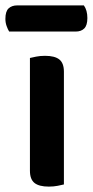

<svg xmlns="http://www.w3.org/2000/svg" viewBox="-43 -684 344 712"><path d="M138 8Q102 8 85 -5.5Q68 -19 68 -51V-469Q76 -471 91 -474Q106 -477 124 -477Q160 -477 177 -463.5Q194 -450 194 -418V0Q186 2 171 5Q156 8 138 8ZM-9 -567Q-14 -575 -18.5 -587.5Q-23 -600 -23 -614Q-23 -642 -11 -653Q1 -664 21 -664H268Q281 -646 281 -617Q281 -590 269.5 -578.5Q258 -567 238 -567Z"/></svg>

Font: Baloo Tammudu 2 SemiBold
Style: Regular
Weight: 600
Designer: Maithili Shingre, Omkar Shende and Ek Type
Foundry: Ek Type
Version: Version 1.640;hotconv 1.0.111;makeotfexe 2.5.65597; ttfautoh